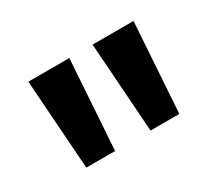

<svg xmlns="http://www.w3.org/2000/svg" viewBox="-65 -825 532 479"><g transform="rotate(-30 201.0 -585.0)"><path d="M168 -714H50L68 -456H151ZM353 -714H235L253 -456H336Z"/></g></svg>

Font: Noto Sans Display Condensed Medium
Style: Regular
Weight: 500
Width: 3
Designer: Monotype Design Team
Foundry: Monotype Imaging Inc.
Version: Version 1.900